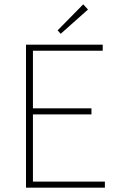

<svg xmlns="http://www.w3.org/2000/svg" viewBox="-20 -866 550 886"><path d="M260 -710 386 -822 364 -846 246 -726 260 -710ZM100 0H464V-28H132V-338H402V-366H132V-632H454V-660H100V0Z"/></svg>

Font: Assistant ExtraLight
Style: Regular
Weight: 275
Designer: Hebrew By Ben Nathan, Latin by Paul Hunt
Version: Version 2.001;PS 002.001;hotconv 1.0.88;makeotf.lib2.5.64775